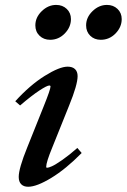

<svg xmlns="http://www.w3.org/2000/svg" viewBox="-20 -729 502 761"><path d="M379.4 -571.3Q354 -571.3 337.6 -587.4Q321.3 -603.5 321.3 -628.4Q321.3 -660.2 346.7 -684.8Q372.1 -709.5 403.8 -709.5Q429.2 -709.5 445.8 -693.6Q462.4 -677.7 462.4 -653.3Q462.4 -621.6 438 -596.4Q413.6 -571.3 379.4 -571.3ZM178.7 -571.3Q153.3 -571.3 136.7 -587.4Q120.1 -603.5 120.1 -628.4Q120.1 -660.2 145.5 -684.8Q170.9 -709.5 202.6 -709.5Q228 -709.5 244.6 -693.6Q261.2 -677.7 261.2 -653.3Q261.2 -621.6 236.8 -596.4Q212.4 -571.3 178.7 -571.3ZM91.8 11.2Q73.7 11.2 64 1.2Q54.2 -8.8 54.2 -27.8Q54.2 -61.5 87.9 -144.5L152.8 -306.6Q180.2 -374.5 180.2 -386.2Q180.2 -390.1 175.3 -390.1Q166.5 -390.1 136.2 -370.4Q106 -350.6 59.6 -311L40.5 -327.6Q98.6 -391.6 157.2 -428.2Q215.8 -464.8 248 -464.8Q267.1 -464.8 277.3 -455.1Q287.6 -445.3 287.6 -427.2Q287.6 -393.1 253.9 -310.5L187 -144Q163.1 -85.9 163.1 -67.9Q163.1 -64 166 -64Q172.4 -64 186 -70.1Q199.7 -76.2 227.1 -95.2Q254.4 -114.3 286.6 -142.6L303.7 -122.6Q241.2 -59.1 183.3 -23.9Q125.5 11.2 91.8 11.2Z"/></svg>

Font: Elstob 6pt SemiBold
Style: Italic
Weight: 600
Italic angle: -20°
Designer: Peter S. Baker
Version: Version 1.015